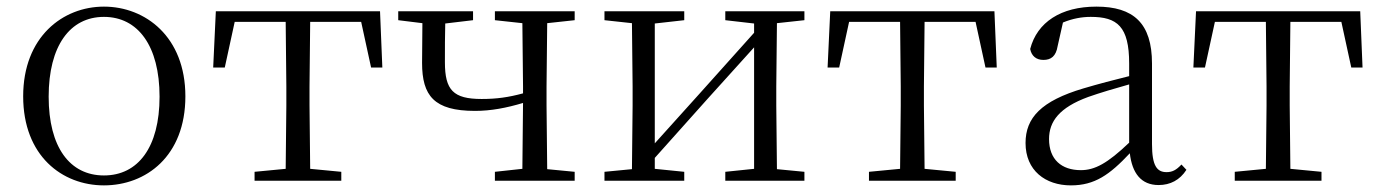

<svg xmlns="http://www.w3.org/2000/svg" viewBox="-20 -546 4170 580"><path d="M294 14C421 14 540 -74 540 -255C540 -435 419 -526 294 -526C170 -526 50 -435 50 -255C50 -75 168 14 294 14ZM294 -16C191 -16 127 -101 127 -254C127 -407 191 -495 294 -495C397 -495 462 -407 462 -254C462 -101 397 -16 294 -16Z M842 0H1011V-27L917 -36L915 -227V-285L917 -480H1071L1101 -342H1135L1128 -512H632L624 -342H659L689 -480H843L845 -285V-227L843 -36L749 -27V0Z M1475 -485 1558 -476 1560 -285V-264C1516 -252 1480 -247 1435 -247C1349 -247 1324 -274 1324 -358C1324 -402 1324 -438 1325 -475L1409 -485V-512H1183V-485L1256 -476L1255 -356C1255 -257 1291 -211 1415 -211C1463 -211 1510 -220 1560 -235L1558 -36L1475 -27V0H1716V-27L1633 -35L1631 -227V-285L1633 -476L1716 -485V-512H1475Z M2171 -485 2258 -475V-447L2094 -264L1958 -113V-475L2047 -485V-512H1806V-485L1889 -476L1891 -285V-227L1889 -35L1806 -27V0H2047V-27L1958 -36V-69L2118 -248L2258 -403V-36L2171 -27V0H2410V-27L2327 -35L2325 -227V-285L2327 -476L2410 -485V-512H2171Z M2698 0H2867V-27L2773 -36L2771 -227V-285L2773 -480H2927L2957 -342H2991L2984 -512H2488L2480 -342H2515L2545 -480H2699L2701 -285V-227L2699 -36L2605 -27V0Z M3480 13C3515 13 3544 -2 3564 -33L3549 -49C3533 -32 3521 -26 3504 -26C3475 -26 3460 -45 3460 -111V-354C3460 -476 3404 -526 3292 -526C3185 -526 3113 -479 3092 -398C3096 -377 3110 -365 3132 -365C3155 -365 3170 -376 3175 -407L3191 -478C3220 -490 3248 -495 3275 -495C3355 -495 3391 -466 3391 -354V-316C3346 -305 3297 -292 3253 -279C3125 -241 3078 -190 3078 -114C3078 -31 3138 14 3215 14C3287 14 3332 -18 3393 -83C3400 -23 3427 13 3480 13ZM3391 -115C3325 -52 3287 -32 3245 -32C3187 -32 3149 -64 3149 -126C3149 -179 3180 -221 3267 -253C3304 -266 3348 -279 3391 -291Z M3803 0H3972V-27L3878 -36L3876 -227V-285L3878 -480H4032L4062 -342H4096L4089 -512H3593L3585 -342H3620L3650 -480H3804L3806 -285V-227L3804 -36L3710 -27V0Z"/></svg>

Font: Source Han Serif CN Light
Style: Regular
Weight: 300
Designer: Ryoko NISHIZUKA 西塚涼子 (kana & ideographs); Frank Grießhammer (Latin, Greek & Cyrillic); Wenlong ZHANG 张文龙 (bopomofo); San
Foundry: Adobe
Version: Version 2.003;hotconv 1.1.1;makeotfexe 2.6.0